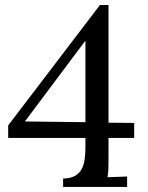

<svg xmlns="http://www.w3.org/2000/svg" viewBox="-20 -736 582 756"><path d="M407.2 -108.9Q407.2 -88.4 406.7 -70.8Q406.2 -53.2 403.3 -38.1L480.5 -41V0H228.5V-33.2H236.3Q261.7 -35.2 277.3 -44.7Q293 -54.2 301.8 -70.6Q310.5 -86.9 313.5 -109.4Q316.4 -131.8 316.4 -159.2V-192.9H12.2V-242.2L373.5 -716.3H407.2V-252.9L508.3 -252V-192.9H407.2ZM78.1 -257.8 316.4 -254.9V-573.7H314.5Z"/></svg>

Font: Lora
Style: Regular
Weight: 400
Designer: Olga Karpushina, Alexei Vanyashin
Foundry: Cyreal (www.cyreal.org, a@cyreal.org)
Version: Version 1.014